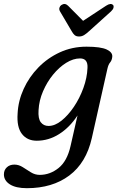

<svg xmlns="http://www.w3.org/2000/svg" viewBox="-61 -709 604 981"><path d="M408 -3Q379.5 123 293 187.8Q206.5 252.5 76.5 252.5Q20 252.5 -10.5 233Q-41 213.5 -41 182Q-41 160 -26.2 146Q-11.5 132 12.5 132Q35 132 55.5 145.2Q76 158.5 97 171.5Q118 184.5 142 184.5Q194.5 184.5 238.2 149.5Q282 114.5 299.5 37L335 -119Q295 -58 241.2 -24Q187.5 10 126.5 10Q78 10 51 -24.8Q24 -59.5 29 -129Q32 -193.5 59.8 -254.5Q87.5 -315.5 135 -364.2Q182.5 -413 245.2 -441.8Q308 -470.5 381 -470.5Q454 -470.5 484.8 -455.8Q515.5 -441 512.5 -418Q510.5 -400 501.5 -389.8Q492.5 -379.5 487.5 -356.5ZM136 -146Q133 -103 147.5 -84.2Q162 -65.5 187 -65.5Q219.5 -65.5 253.2 -92.5Q287 -119.5 316.5 -163.2Q346 -207 365 -259.2Q384 -311.5 386 -361.5Q389 -410.5 348 -410.5Q313.5 -410.5 277.2 -388Q241 -365.5 210 -327.5Q179 -289.5 158.8 -242.5Q138.5 -195.5 136 -146ZM394.5 -550Q380.5 -537 368.8 -529.8Q357 -522.5 343 -522.5Q328.5 -522.5 320.2 -529.8Q312 -537 305 -550L245.5 -651Q240 -661 242.8 -669.8Q245.5 -678.5 252 -683Q270.5 -695.5 286.5 -680L363.5 -602.5L481.5 -680Q505.5 -695.5 517 -683Q521 -678.5 519 -669.8Q517 -661 506.5 -651Z"/></svg>

Font: Fraunces 9pt SuperSoft
Style: Italic
Weight: 400
Italic angle: -16°
Version: Version 1.000;[b76b70a41]